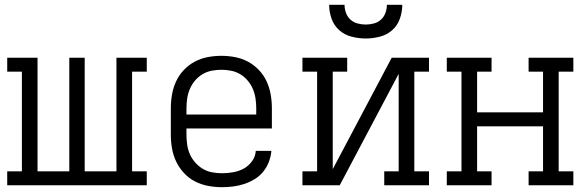

<svg xmlns="http://www.w3.org/2000/svg" viewBox="-20 -770 2440 798"><path d="M10 0V-58H71V-472H10V-530H136V-58H268V-530H332V-58H464V-530H590V-472H529V-58H590V0Z M902 8Q873 8 844.5 2.5Q816 -3 790.5 -16Q765 -29 745 -50.5Q725 -72 712.5 -98Q700 -124 695 -152.5Q690 -181 690 -210V-320Q690 -349 695 -377.5Q700 -406 712 -432Q724 -458 744 -479Q764 -500 789 -513.5Q814 -527 842.5 -532.5Q871 -538 900 -538Q929 -538 957.5 -532.5Q986 -527 1011 -513.5Q1036 -500 1056 -479Q1076 -458 1088 -432Q1100 -406 1105 -377.5Q1110 -349 1110 -320V-236H755V-210Q755 -189 758 -168.5Q761 -148 769 -129.5Q777 -111 791 -95Q805 -79 822.5 -68.5Q840 -58 860.5 -54Q881 -50 902 -50Q925 -50 948.5 -54Q972 -58 992.5 -69Q1013 -80 1027.5 -100Q1042 -120 1043 -143H1108Q1106 -120 1097.5 -97.5Q1089 -75 1074 -56.5Q1059 -38 1038.5 -25.5Q1018 -13 995.5 -5.5Q973 2 949.5 5Q926 8 902 8ZM755 -294H1045V-320Q1045 -340 1042 -360.5Q1039 -381 1031 -400Q1023 -419 1009.5 -435Q996 -451 978.5 -461.5Q961 -472 940.5 -476Q920 -480 900 -480Q880 -480 859.5 -476Q839 -472 821.5 -461.5Q804 -451 790.5 -435Q777 -419 769 -400Q761 -381 758 -360.5Q755 -340 755 -320Z M1237 0V-58H1298V-472H1237V-530H1423V-472H1363V-67L1608 -530H1763V-472H1702V-58H1763V0H1577V-58H1637V-463L1392 0ZM1500 -610Q1471 -610 1441.5 -617.5Q1412 -625 1390 -644.5Q1368 -664 1358 -692.5Q1348 -721 1348 -750H1412Q1412 -733 1418 -716.5Q1424 -700 1436.5 -688.5Q1449 -677 1466 -672.5Q1483 -668 1500 -668Q1517 -668 1534 -672.5Q1551 -677 1563.5 -688.5Q1576 -700 1582 -716.5Q1588 -733 1588 -750H1652Q1652 -721 1642 -692.5Q1632 -664 1610 -644.5Q1588 -625 1558.5 -617.5Q1529 -610 1500 -610Z M1837 0V-58H1898V-472H1837V-530H2023V-472H1963V-303H2237V-472H2177V-530H2363V-472H2302V-58H2363V0H2177V-58H2237V-245H1963V-58H2023V0Z"/></svg>

Font: Iosevka Curly Slab LtEx
Style: Regular
Weight: 300
Width: 7
Monospace: yes
Designer: Belleve Invis
Foundry: Belleve Invis
Version: Version 11.1.0; ttfautohint (v1.8.3)